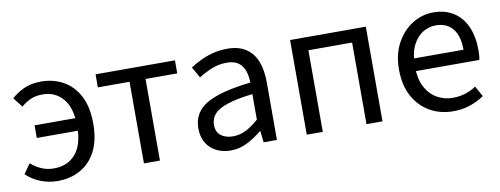

<svg xmlns="http://www.w3.org/2000/svg" viewBox="-49 -728 2529 971"><g transform="rotate(-10 1215.5 -243.0)"><path d="M183.7 12Q136.5 12 95.5 -4.7Q54.4 -21.3 23.5 -50.8L58.7 -101Q81.7 -80.3 111.2 -67.2Q140.7 -54 176.3 -54Q246.4 -54 287.3 -101.6Q328.1 -149.2 328.1 -242.3Q328.1 -338 288 -385.3Q247.9 -432.6 183.1 -432.6Q147.3 -432.6 121.1 -420.7Q94.9 -408.9 72.7 -389.6L34.3 -438.6Q60.2 -463.4 97.6 -480.7Q135.1 -498 187.5 -498Q248.9 -498 299.5 -470.4Q350.1 -442.7 380.3 -386.1Q410.4 -329.5 410.4 -242.3Q410.4 -158.3 381.1 -101.6Q351.7 -44.8 300.3 -16.4Q249 12 183.7 12ZM116.5 -220.8V-285.6H371.5V-220.8Z M627.8 0V-419.1H465V-486.1H872.8V-419.1H710V0Z M1072.3 12Q1031.6 12 999.2 -4.3Q966.8 -20.5 948.1 -51.5Q929.4 -82.4 929.4 -126.2Q929.4 -208 1001.4 -250.2Q1073.4 -292.3 1228.7 -309Q1228.5 -339.5 1220 -367Q1211.5 -394.6 1189.5 -411.7Q1167.4 -428.9 1127.9 -428.9Q1086.1 -428.9 1049.1 -413.4Q1012 -397.9 982.9 -379L951 -435.4Q973.3 -450.4 1003 -464.9Q1032.7 -479.4 1067.9 -488.7Q1103.1 -498 1142.1 -498Q1201.2 -498 1238.4 -473.3Q1275.6 -448.6 1293.2 -403.6Q1310.8 -358.6 1310.8 -297.7V0H1242.5L1236.1 -57.9H1232.8Q1197.7 -29.1 1157.8 -8.5Q1117.9 12 1072.3 12ZM1095.2 -56.5Q1130.6 -56.5 1162.1 -72.3Q1193.6 -88.1 1228.7 -118.9V-249.9Q1147 -240.4 1099.3 -224.5Q1051.6 -208.6 1031 -185.6Q1010.5 -162.7 1010.5 -131.5Q1010.5 -91.2 1035.3 -73.8Q1060.1 -56.5 1095.2 -56.5Z M1464 0V-486.1H1852.9V0H1770.7V-419.1H1546.3V0Z M2214.4 12Q2148.8 12 2095.7 -18.3Q2042.5 -48.6 2011.4 -105.5Q1980.4 -162.5 1980.4 -242.9Q1980.4 -322.1 2012.1 -379.2Q2043.7 -436.4 2093.8 -467.2Q2143.8 -498 2199.9 -498Q2262.3 -498 2305.5 -469.7Q2348.8 -441.5 2371.1 -390.3Q2393.4 -339.2 2393.4 -270Q2393.4 -257.5 2392.5 -245.2Q2391.6 -232.9 2388.9 -220.8H2039.3V-285.6H2319.2Q2319.2 -356.4 2288.7 -393.9Q2258.1 -431.3 2201.1 -431.3Q2167.7 -431.3 2136 -412.7Q2104.3 -394 2083.5 -352.8Q2062.7 -311.5 2062.7 -243.7Q2062.7 -181.8 2084.4 -139.9Q2106.2 -98 2143.1 -76.6Q2179.9 -55.3 2223.7 -55.3Q2259.2 -55.3 2289.4 -65Q2319.7 -74.8 2344.7 -91.6L2374.6 -37.7Q2343.3 -16 2303.7 -2Q2264.1 12 2214.4 12Z"/></g></svg>

Font: Source Sans 3 Variable
Style: Regular
Weight: 200
Designer: Paul D. Hunt
Foundry: Adobe Systems Incorporated
Version: Version 3.026